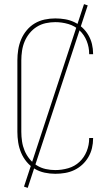

<svg xmlns="http://www.w3.org/2000/svg" viewBox="-20 -832 540 928"><path d="M247 8Q221 8 195.5 2.5Q170 -3 148 -16Q126 -29 109 -49.5Q92 -70 82 -94Q72 -118 68 -143.5Q64 -169 64 -195V-540Q64 -566 68 -591.5Q72 -617 82 -641Q92 -665 109 -685.5Q126 -706 148 -719Q170 -732 195.5 -737.5Q221 -743 247 -743Q271 -743 294.5 -739Q318 -735 339 -725Q360 -715 377.5 -699Q395 -683 407 -662.5Q419 -642 424.5 -619Q430 -596 430 -572V-570H411V-572Q411 -604 399 -634Q387 -664 364 -685.5Q341 -707 310 -716Q279 -725 247 -725Q224 -725 201 -720Q178 -715 158 -702.5Q138 -690 123 -671.5Q108 -653 99 -631.5Q90 -610 86.5 -586.5Q83 -563 83 -540V-195Q83 -172 86.5 -148.5Q90 -125 99 -103.5Q108 -82 123 -63.5Q138 -45 158 -32.5Q178 -20 201 -15Q224 -10 247 -10Q279 -10 310 -19Q341 -28 364 -49.5Q387 -71 399 -101Q411 -131 411 -163V-165H430V-163Q430 -139 424.5 -116Q419 -93 407 -72.5Q395 -52 377.5 -36Q360 -20 339 -10Q318 0 294.5 4Q271 8 247 8ZM114 76 96 70 386 -812 404 -806Z"/></svg>

Font: Iosevka Thin
Style: Regular
Weight: 100
Monospace: yes
Designer: Belleve Invis
Foundry: Belleve Invis
Version: Version 32.5.0; ttfautohint (v1.8.4)